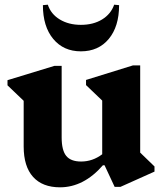

<svg xmlns="http://www.w3.org/2000/svg" viewBox="-20 -784 691 819"><path d="M236 15Q161 15 121 -29.5Q81 -74 81 -159V-354L12 -420V-442L212 -503H243V-198Q243 -143 262.5 -119Q282 -95 326 -95Q375 -95 416 -126V-355L347 -421V-443L547 -505H578V-133L639 -74V-52L494 13H469L426 -79H419Q337 15 236 15ZM325 -565Q251 -565 207 -618Q163 -671 163 -762L184 -764Q197 -724 235 -701Q273 -678 325 -678Q378 -678 415.5 -701Q453 -724 467 -764L488 -762Q488 -671 444 -618Q400 -565 325 -565Z"/></svg>

Font: Platypi
Style: Bold
Weight: 700
Designer: David Sargent
Foundry: Bolt Cutter Type
Version: Version 1.200; ttfautohint (v1.8.4.7-5d5b)